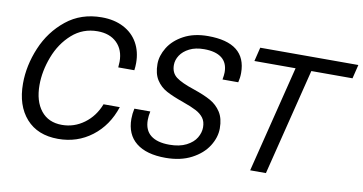

<svg xmlns="http://www.w3.org/2000/svg" viewBox="-73 -914 2108 1116"><g transform="rotate(10 981.5 -356.0)"><path d="M689 -499Q689 -477 686 -456H591Q593 -480 593 -490Q593 -560 551 -601Q509 -642 437 -642Q350 -642 286.5 -585.5Q223 -529 190.5 -443.5Q158 -358 158 -276Q158 -181 202 -125.5Q246 -70 326 -70Q398 -70 457 -113.5Q516 -157 544 -230H640Q603 -117 517 -51.5Q431 14 318 14Q197 14 129.5 -62Q62 -138 62 -268Q62 -374 106.5 -480Q151 -586 238 -656Q325 -726 447 -726Q521 -726 576 -697.5Q631 -669 660 -617.5Q689 -566 689 -499Z M1300 -548Q1300 -520 1293 -492H1200Q1205 -519 1205 -535Q1205 -591 1169 -619Q1133 -647 1065 -647Q1014 -647 978.5 -629Q943 -611 925 -583.5Q907 -556 907 -526Q907 -480 939 -455.5Q971 -431 1047 -406Q1109 -385 1147.5 -363.5Q1186 -342 1210 -305Q1234 -268 1234 -209Q1234 -156 1201.5 -104.5Q1169 -53 1105 -19.5Q1041 14 952 14Q839 14 778.5 -34.5Q718 -83 718 -175Q718 -205 725 -236H819Q813 -208 813 -185Q813 -125 851 -95Q889 -65 961 -65Q1021 -65 1061 -85.5Q1101 -106 1119 -136.5Q1137 -167 1137 -198Q1137 -232 1121 -253.5Q1105 -275 1076.5 -290Q1048 -305 997 -323Q934 -345 896 -365.5Q858 -386 835 -422Q812 -458 812 -515Q812 -564 842 -613Q872 -662 931.5 -694Q991 -726 1074 -726Q1300 -726 1300 -548Z M1700 -630 1543 0H1450L1607 -630H1364L1384 -712H1963L1943 -630Z"/></g></svg>

Font: CST
Style: Italic
Weight: 400
Italic angle: -14°
Version: Version 1.00